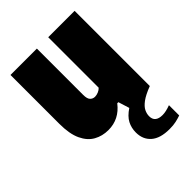

<svg xmlns="http://www.w3.org/2000/svg" viewBox="-224 -657 993 993"><g transform="rotate(-45 272.5 -160.0)"><path d="M194 10Q150 10 114.5 -9.8Q79 -29.5 58 -74Q37 -118.5 37 -193V-550H230V-211Q230 -182.5 240.8 -171.8Q251.5 -161 267 -161Q278.5 -161 291.8 -166.5Q305 -172 313 -181V-550H506V0Q459 18 434.8 36Q410.5 54 401.8 72Q393 90 393 108Q393 153 447 153Q471.5 153 506 140V215Q489 221 469 225.5Q449 230 421 230Q353.5 230 319.2 200Q285 170 285 119Q285 85.5 299.5 57.5Q314 29.5 351 5L332 -56H324Q273 10 194 10Z"/></g></svg>

Font: Encode Sans Condensed Black
Style: Regular
Weight: 900
Width: 3
Designer: Multiple Designers
Foundry: Impallari Type
Version: Version 3.000; ttfautohint (v1.8.3) -l 8 -r 50 -G 200 -x 14 